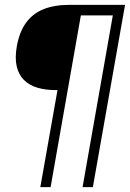

<svg xmlns="http://www.w3.org/2000/svg" viewBox="-20 -695 536 793"><path d="M146.5 78H189L314 -631.5H446L321 78H363.5L496.5 -675H267.5Q204.5 -675 159.8 -657Q115 -639 87.5 -601Q60 -563 49.5 -504Q41 -455.5 49 -421Q57 -386.5 78.8 -364.8Q100.5 -343 133.8 -333Q167 -323 208.5 -323H217.5Z"/></svg>

Font: Anybody UltraCondensed Thin Light
Style: Italic
Weight: 300
Italic angle: -10°
Version: Version 1.111